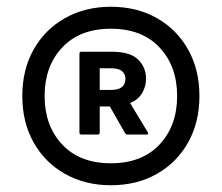

<svg xmlns="http://www.w3.org/2000/svg" viewBox="-20 -778 656 568"><path d="M308 -230Q232 -230 172.5 -263.5Q113 -297 79.5 -356.5Q46 -416 46 -494Q46 -572 79.5 -631.5Q113 -691 172.5 -724.5Q232 -758 308 -758Q385 -758 444 -724.5Q503 -691 536.5 -631.5Q570 -572 570 -494Q570 -416 536.5 -356.5Q503 -297 444 -263.5Q385 -230 308 -230ZM308 -295Q400 -295 452 -350.5Q504 -406 504 -494Q504 -582 452 -637.5Q400 -693 308 -693Q216 -693 164 -637.5Q112 -582 112 -494Q112 -406 164 -350.5Q216 -295 308 -295ZM221 -380Q215 -380 215 -386V-619Q215 -625 221 -625H310Q365 -625 388.5 -602Q412 -579 412 -545Q412 -523 401 -503.5Q390 -484 365 -473L417 -387Q421 -380 413 -380H357Q353 -380 350 -384L305 -463H275V-386Q275 -380 269 -380ZM309 -576H275V-512H309Q351 -512 351 -545Q351 -558 341.5 -567Q332 -576 309 -576Z"/></svg>

Font: LINE Seed Sans App Heavy
Style: Regular
Weight: 900
Designer: LINE VX Design & Dalton Maag Ltd & Sandoll Inc
Foundry: Dalton Maag Ltd
Version: Version 1.003